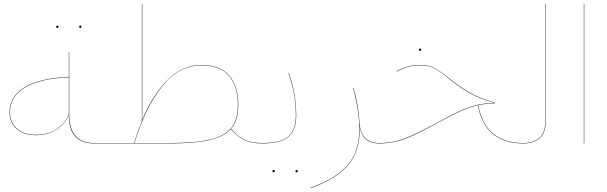

<svg xmlns="http://www.w3.org/2000/svg" viewBox="-20 -750 3175 1004"><path d="M475 -1 474 0H472Q340 0 340 -148Q321 -103 275.5 -73Q230 -43 170 -43Q103 -43 66.5 -76.5Q30 -110 30 -162Q30 -245 107.5 -293Q185 -341 340 -348V-478H342V-152Q342 -2 472 -2H474ZM340 -152V-346Q186 -339 109 -291.5Q32 -244 32 -162Q32 -112 67.5 -78.5Q103 -45 170 -45Q231 -45 276 -75Q321 -105 340 -152ZM274 -610Q274 -616 280 -616Q286 -616 286 -610Q286 -604 280 -604Q274 -604 274 -610ZM394 -610Q394 -616 400 -616Q406 -616 406 -610Q406 -604 400 -604Q394 -604 394 -610Z M1353 -1 1352 0Q1291 0 1254 -19.5Q1217 -39 1187 -75Q1151 -35 1074 -17.5Q997 0 864 0H474L473 -1L474 -2H681Q698 -59 722 -118V-730H724V-123Q780 -257 857.5 -333.5Q935 -410 1032 -410Q1133 -410 1179.5 -354Q1226 -298 1226 -203Q1226 -119 1188 -77Q1217 -41 1254 -21.5Q1291 -2 1352 -2ZM1224 -203Q1224 -298 1178 -353Q1132 -408 1032 -408Q915 -408 827 -297.5Q739 -187 683 -2H864Q1002 -2 1079 -20.5Q1156 -39 1190 -82Q1224 -125 1224 -203Z M1527 -147Q1527 -205 1517.5 -258Q1508 -311 1488 -368L1490 -369Q1529 -258 1529 -147Q1529 -71 1489 -35.5Q1449 0 1352 0L1351 -1L1352 -2Q1449 -2 1488 -37Q1527 -72 1527 -147ZM1405 145Q1405 139 1411 139Q1417 139 1417 145Q1417 151 1411 151Q1405 151 1405 145ZM1525 145Q1525 139 1531 139Q1537 139 1537 145Q1537 151 1531 151Q1525 151 1525 145Z M1604 232Q1741 182 1800 111Q1859 40 1859 -74Q1859 -171 1826 -291L1828 -292Q1855 -198 1860 -108Q1863 -58 1888.5 -30Q1914 -2 1964 -2L1965 -1L1964 0Q1915 0 1890 -25.5Q1865 -51 1860 -93Q1861 -84 1861 -74Q1861 39 1802.5 111Q1744 183 1605 234Z M2718 -1 2717 0Q2515 0 2479 -200Q2429 -188 2382 -166Q2335 -144 2264 -105Q2170 -53 2104 -26.5Q2038 0 1964 0L1963 -1L1964 -2Q2037 -2 2101.5 -28Q2166 -54 2262 -106Q2332 -145 2380 -167.5Q2428 -190 2479 -202H2480Q2527 -212 2566 -212Q2481 -236 2430 -266.5Q2379 -297 2324 -341Q2281 -377 2251.5 -392.5Q2222 -408 2177 -408Q2143 -408 2116.5 -401Q2090 -394 2055 -376L2054 -378Q2089 -396 2116 -403Q2143 -410 2177 -410Q2222 -410 2252 -394Q2282 -378 2325 -343Q2380 -299 2432 -268Q2484 -237 2569 -213L2568 -210H2566Q2528 -210 2481 -200Q2517 -2 2717 -2ZM2171 -490Q2171 -496 2177 -496Q2183 -496 2183 -490Q2183 -484 2177 -484Q2171 -484 2171 -490Z M2716 -1 2717 -2Q2770 -2 2800.5 -29Q2831 -56 2831 -112V-730H2833V-112Q2833 -55 2802 -27.5Q2771 0 2717 0Z M3033 0V-730H3035V0Z"/></svg>

Font: FiraGO Two
Style: Regular
Weight: 100
Designer: bBox Type
Foundry: bBox Type GmbH
Version: Version 1.001